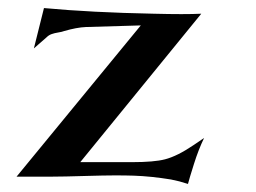

<svg xmlns="http://www.w3.org/2000/svg" viewBox="-20 -438 635 476"><path d="M64 -318 89 -418Q207 -407 361 -404Q439 -402 479 -404L179 -36H307Q362 -36 389 -43Q420 -51 461 -79L486 -96Q472 -67 461 -32Q449 6 446 18Q425 11 404 7Q355 -1 311.5 -2.5Q268 -4 201.5 -2Q135 0 104 0H21L329 -375L193 -371Q170 -370 139 -361Q134 -359 124.5 -357.5Q115 -356 108 -353.5Q101 -351 96 -346Z"/></svg>

Font: Roman Uncial Modern
Style: Medium
Weight: 500
Version: Version 001.000